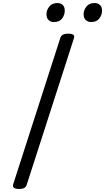

<svg xmlns="http://www.w3.org/2000/svg" viewBox="-20 -1238 696 1272"><path d="M107 14Q84 14 73.5 7Q63 0 67 -16L380 -988Q385 -1002 397.5 -1008.5Q410 -1015 432 -1015Q455 -1015 465 -1008Q475 -1001 470 -985L157 -14Q153 0 141 7Q129 14 107 14ZM337 -1092Q316 -1092 302 -1105Q288 -1118 288 -1144Q288 -1171 306.5 -1194.5Q325 -1218 361 -1218Q381 -1218 395 -1205.5Q409 -1193 409 -1167Q409 -1140 392 -1116Q375 -1092 337 -1092ZM583 -1092Q563 -1092 548.5 -1105Q534 -1118 534 -1144Q534 -1171 552.5 -1194.5Q571 -1218 607 -1218Q627 -1218 641.5 -1205.5Q656 -1193 656 -1167Q656 -1140 638.5 -1116Q621 -1092 583 -1092Z"/></svg>

Font: Playwrite RO
Style: Regular
Weight: 400
Designer: Veronika Burian, José Scaglione
Foundry: TypeTogether
Version: Version 1.002